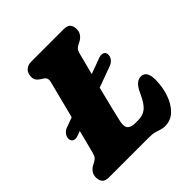

<svg xmlns="http://www.w3.org/2000/svg" viewBox="-196 -832 982 982"><g transform="rotate(-45 295.5 -341.0)"><path d="M41 -282Q39 -296.5 48.5 -311Q58 -325.5 75 -332L130.5 -352.5Q145 -410 159 -464.5Q173 -519 182.5 -556.5Q188.5 -581.5 169.5 -593.5L156 -602Q143 -610.5 136.2 -620Q129.5 -629.5 129.5 -644.5Q129.5 -669.5 144.2 -684.8Q159 -700 186.5 -700H418.5Q448 -700 457.8 -686.5Q467.5 -673 467.5 -653Q467.5 -633 457.2 -619.5Q447 -606 434 -599L418 -590.5Q408 -585.5 401 -578.8Q394 -572 388.5 -550Q374 -495 359 -436L443 -467Q460 -473.5 473.5 -469.8Q487 -466 489 -452Q491.5 -436.5 481.8 -421.8Q472 -407 454.5 -400.5L338.5 -358Q321 -289 308 -235.2Q295 -181.5 290.5 -160.5Q284 -127 297.2 -114Q310.5 -101 341.5 -101H359.5Q395.5 -101 418.8 -120.5Q442 -140 465 -191.5Q480.5 -225.5 495.8 -237.8Q511 -250 526.5 -250Q550 -250 559.8 -232.8Q569.5 -215.5 569.5 -187Q569.5 -134 553.5 -87Q537.5 -40 507.8 -11Q478 18 436 18Q420.5 18 407.8 13.5Q395 9 378.8 4.5Q362.5 0 335 0H49Q20 0 10 -13.5Q0 -27 0 -47Q0 -67.5 10.8 -81.2Q21.5 -95 34.5 -101.5L49.5 -109.5Q61 -115.5 67 -123Q73 -130.5 78 -149.5Q84.5 -174 92.8 -206Q101 -238 110 -273.5L85.5 -264.5Q68.5 -258 56.2 -262.2Q44 -266.5 41 -282Z"/></g></svg>

Font: Fraunces 144pt SuperSoft Black
Style: Italic
Weight: 900
Italic angle: -16°
Version: Version 1.000;[b76b70a41]